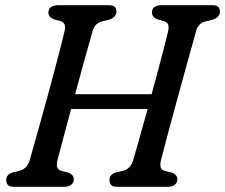

<svg xmlns="http://www.w3.org/2000/svg" viewBox="-20 -720 868 740"><path d="M201 -101Q197 -82.5 201.2 -73.5Q205.5 -64.5 217.5 -61L242 -55Q264.5 -47 264.5 -29Q264.5 -15.5 254.2 -7.8Q244 0 228 0H34.5Q17 0 10.5 -7Q4 -14 4 -25.5Q3.5 -48 30.5 -56L54 -61.5Q84 -68.5 94.5 -103Q99.5 -120 109.8 -156.8Q120 -193.5 133.8 -242.2Q147.5 -291 162 -344.2Q176.5 -397.5 190 -448Q203.5 -498.5 213.8 -538.5Q224 -578.5 229 -600.5Q232.5 -616 229.2 -625.2Q226 -634.5 212 -639L189.5 -645Q166.5 -653.5 166.5 -671.5Q167 -700 205.5 -700H399Q416.5 -700 422.5 -693.5Q428.5 -687 428.5 -675.5Q428.5 -653 399.5 -644L373 -637.5Q345.5 -630.5 337 -601Q331 -579.5 320.2 -541.2Q309.5 -503 296.2 -455Q283 -407 269.5 -357H564.5Q578 -407.5 590.8 -455.2Q603.5 -503 613.5 -541.2Q623.5 -579.5 628 -600Q631.5 -615.5 628.2 -625Q625 -634.5 611 -638.5L589 -645Q565.5 -653.5 565.5 -671.5Q566 -700 603.5 -700H798Q815 -700 821.2 -693.2Q827.5 -686.5 827.5 -675Q827.5 -653 799 -644L772 -637.5Q744.5 -630.5 736 -601Q729.5 -578 717.8 -535.8Q706 -493.5 691.5 -441Q677 -388.5 662.2 -334Q647.5 -279.5 634.2 -230.8Q621 -182 612 -147.2Q603 -112.5 600 -101Q596 -82 600.2 -73Q604.5 -64 616.5 -61L641 -55Q663.5 -47 663.5 -29Q663.5 -15.5 653.2 -7.8Q643 0 627 0H432Q414.5 0 408.2 -7Q402 -14 402 -25.5Q401.5 -48 428 -56L453 -61.5Q483 -68 493.5 -103Q500 -124.5 515.2 -179.2Q530.5 -234 549 -300H254Q235 -229.5 220 -173Q205 -116.5 201 -101Z"/></svg>

Font: Fraunces 72pt S100
Style: Italic
Weight: 400
Italic angle: -16°
Version: Version 1.000; ttfautohint (v1.8.3)